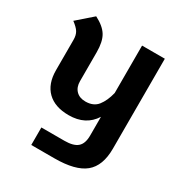

<svg xmlns="http://www.w3.org/2000/svg" viewBox="-168 -601 894 950"><g transform="rotate(30 279.0 -126.0)"><path d="M506 -470V44Q506 142 452.5 186Q399 230 279 230H147V130H279Q330 130 353 110Q376 90 376 44V-63Q330 10 233 10Q154 10 111 -32Q68 -74 68 -152V-325Q68 -352 57.5 -369Q47 -386 20 -406L107 -482Q158 -456 178 -422.5Q198 -389 198 -329V-164Q198 -130 217.5 -110Q237 -90 271 -90Q317 -90 340.5 -120Q364 -150 376 -199V-470Z"/></g></svg>

Font: KoHo
Style: Bold
Weight: 700
Designer: Cadson Demak & Katatrad Team
Foundry: Cadson Demak Co.,Ltd.
Version: Version 1.000; ttfautohint (v1.6)